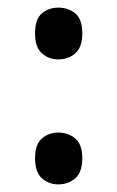

<svg xmlns="http://www.w3.org/2000/svg" viewBox="-20 -472 308 504"><path d="M72 -57Q72 -93 90 -108.5Q108 -124 133 -124Q159 -124 177.5 -108.5Q196 -93 196 -57Q196 -20 177.5 -4Q159 12 133 12Q108 12 90 -4Q72 -20 72 -57ZM72 -384Q72 -422 90 -437Q108 -452 133 -452Q159 -452 177.5 -437Q196 -422 196 -384Q196 -348 177.5 -332Q159 -316 133 -316Q108 -316 90 -332Q72 -348 72 -384Z"/></svg>

Font: Noto Sans Kannada
Style: Regular
Weight: 400
Designer: Jelle Bosma - Monotype Design Team
Foundry: Monotype Imaging Inc.
Version: Version 2.003